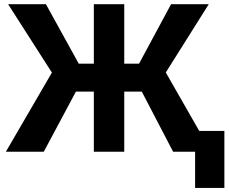

<svg xmlns="http://www.w3.org/2000/svg" viewBox="-20 -731 1101 925"><path d="M663.1 -289.6H578.6V0H432.1V-289.6H345.7L190.9 0H8.3L230 -381.3L19 -710.9H201.2L359.4 -424.3H432.1V-710.9H578.6V-424.3H649.9L804.2 -710.9H985.8L778.8 -381.8L997.1 0H814ZM1061 174.3H919.9V-100.1H1061Z"/></svg>

Font: RobotoInd
Style: Bold
Weight: 700
Designer: Google
Version: Version 2.001150; 2014